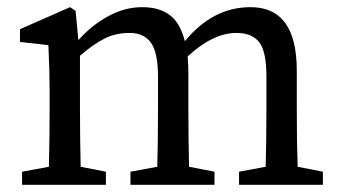

<svg xmlns="http://www.w3.org/2000/svg" viewBox="-20 -511 942 531"><path d="M800.8 -315.9V-210Q800.8 -113.3 803.2 -49.8L873 -36.1V0H641.1V-36.1L714.8 -49.8Q716.8 -124 716.8 -210V-299.8Q716.8 -368.7 696.8 -394.3Q676.8 -419.9 633.8 -419.9Q569.3 -419.9 499 -355Q501 -332.5 501 -306.2V-210Q501 -126 502.9 -49.8L573.2 -36.1V0H340.8V-36.1L415 -49.8Q417 -124 417 -210V-297.9Q417 -365.7 397.5 -392.8Q377.9 -419.9 338.9 -419.9Q299.8 -419.9 269.3 -404.5Q238.8 -389.2 201.2 -356.9V-210Q201.2 -126 203.1 -49.8L272.9 -36.1V0H41V-36.1L115.2 -49.8Q117.2 -126 117.2 -210V-261.2Q117.2 -315.4 113.8 -386.2L35.2 -395V-430.2L173.8 -491.2L189 -481L196.8 -399.9Q232.9 -440.9 279.1 -466.1Q325.2 -491.2 373 -491.2Q420.9 -491.2 450 -469Q479 -446.8 491.2 -397Q568.4 -491.2 672.9 -491.2Q800.8 -491.2 800.8 -315.9Z"/></svg>

Font: SourceSerifPro-Regular
Style: Regular
Weight: 400
Designer: Frank Grießhammer
Foundry: Adobe Systems Incorporated
Version: Version 1.014;PS Version 1.0;hotconv 1.0.73;makeotf.lib2.5.5